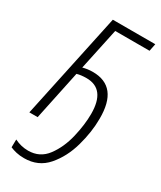

<svg xmlns="http://www.w3.org/2000/svg" viewBox="-236 -795 944 1124"><g transform="rotate(30 236.0 -233.0)"><path d="M131 248Q226 248 285 180Q344 112 371.5 14Q399 -84 399 -173Q401 -391 228 -391Q209 -391 192 -388.5Q175 -386 161 -382L221 -664H453L463 -714H176L24 0H80L150 -333Q177 -341 214 -341Q342 -341 342 -173Q342 -100 321.5 -13.5Q301 73 254.5 135.5Q208 198 129 198Q81 198 37 176L36 229Q54 237 77.5 242.5Q101 248 131 248Z"/></g></svg>

Font: Noto Sans Display SemiCondensed Light
Style: Italic
Weight: 300
Width: 4
Italic angle: -12°
Designer: Monotype Design Team
Foundry: Monotype Imaging Inc.
Version: Version 1.900